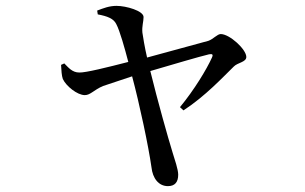

<svg xmlns="http://www.w3.org/2000/svg" viewBox="-20 -578 1040 654"><path d="M593 -213 605 -202C680 -251 740 -316 776 -351C789 -365 819 -366 819 -384C819 -410 762 -462 732 -462C720 -462 707 -445 690 -439L481 -382C473 -416 467 -453 465 -467C463 -489 469 -504 469 -520C469 -541 410 -558 377 -558C352 -558 332 -550 311 -542L313 -529C345 -523 367 -515 376 -496C388 -474 405 -413 417 -367C347 -349 271 -330 250 -331C226 -331 213 -348 199 -362L188 -357C189 -338 190 -320 194 -309C205 -285 243 -254 269 -254C288 -254 300 -272 331 -285L430 -318C455 -225 486 -79 496 -8C500 29 520 56 552 56C576 56 587 42 587 17C587 -1 575 -35 568 -58C552 -110 517 -234 492 -336C564 -357 658 -385 692 -393C703 -395 707 -393 702 -382C684 -342 641 -271 593 -213Z"/></svg>

Font: Source Han Serif SC Medium
Style: Regular
Weight: 500
Designer: Ryoko NISHIZUKA 西塚涼子 (kana & ideographs); Frank Grießhammer (Latin, Greek & Cyrillic); Wenlong ZHANG 张文龙 (bopomofo); San
Foundry: Adobe
Version: Version 2.003;hotconv 1.1.1;makeotfexe 2.6.0